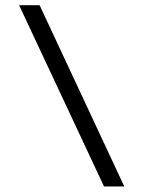

<svg xmlns="http://www.w3.org/2000/svg" viewBox="-20 -624 540 722"><path d="M128.9 -604.5 447.3 77.1H371.1L51.8 -604.5Z"/></svg>

Font: BabelStone Mayan Numerals
Style: Regular
Weight: 400
Designer: Andrew West
Foundry: BabelStone
Version: Version 11.000 June 09, 2018